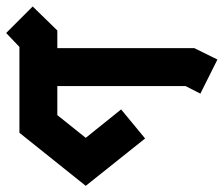

<svg xmlns="http://www.w3.org/2000/svg" viewBox="-86 -612 709 608"><g transform="rotate(-90 268.0 -307.5)"><path d="M468 -642 552 -558 476 -480H420V-46L384 27L276 -27L300 -74V-480H208L136 -390L226 -278L134 -202L-16 -390L152 -600H424Z"/></g></svg>

Font: SOV_raksil
Style: Book
Weight: 400
Version: Version 1.00